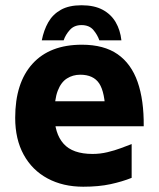

<svg xmlns="http://www.w3.org/2000/svg" viewBox="-20 -692 602 727"><path d="M295.1 15Q218.5 15 160.2 -16.3Q101.9 -47.5 69.7 -106.2Q37.5 -164.8 37.5 -245.8Q37.5 -378.3 103 -450.5Q168.5 -522.7 290.1 -522.7Q373.6 -522.7 425.3 -486.7Q476.9 -450.7 501.1 -381.7Q525.2 -312.6 524.2 -213.9H138.6L123.3 -308.6H400.9L379.2 -262.2Q377.6 -342.8 355.7 -375.9Q333.8 -409.1 283.8 -409.1Q255.8 -409.1 233.5 -394.9Q211.1 -380.8 198.6 -348.2Q186.1 -315.6 186.1 -259.4Q186.1 -186.6 220.6 -147.9Q255 -109.1 330.6 -109.1Q359.2 -109.1 386.7 -115.7Q414.2 -122.2 438.1 -131.2Q462 -140.1 478.5 -146.5V-18.6Q443.2 -4.4 398.7 5.3Q354.1 15 295.1 15ZM288.6 -672.1Q337 -672.1 368.9 -654.9Q400.7 -637.7 418.1 -607.8Q435.5 -577.9 439.7 -539.2H356.2Q349.1 -560.1 333.5 -578.5Q317.9 -597 288.6 -597Q260.7 -597 244.3 -578.5Q227.8 -560.1 221 -539.2H138.2Q145.8 -577.9 162.8 -607.8Q179.9 -637.7 210.5 -654.9Q241.2 -672.1 288.6 -672.1Z"/></svg>

Font: Maven Pro
Style: Regular
Weight: 400
Designer: Joe Prince
Foundry: Joe Prince
Version: Version 2.103